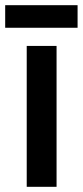

<svg xmlns="http://www.w3.org/2000/svg" viewBox="-35 -720 319 740"><path d="M183 0H68V-543H183ZM264 -700V-613H-15V-700Z"/></svg>

Font: Noto Sans Gujarati Condensed SemiBold
Style: Regular
Weight: 600
Width: 3
Designer: Jelle Bosma - Monotype Design Team, Universal Thirst
Foundry: Monotype Imaging Inc.
Version: Version 2.106; ttfautohint (v1.8.4.7-5d5b)